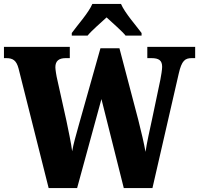

<svg xmlns="http://www.w3.org/2000/svg" viewBox="-25 -951 1007 971"><path d="M338 -784V-771H418C437 -795 486 -837 514 -863C540 -839 596 -790 610 -771H691V-784C663 -822 606 -886 587 -931H442C423 -886 365 -822 338 -784ZM69 -604 221 0H365L488 -450L601 0H746L879 -579C894 -645 911 -657 945 -657H962V-714H720V-657H741C779 -657 795 -645 795 -613C795 -599 790 -568 786 -548L744 -348C732 -292 717 -227 711 -183C703 -227 690 -283 674 -346L579 -707H483L373 -317C359 -265 347 -227 340 -186C335 -226 320 -296 311 -340L265 -547C260 -567 255 -600 255 -611C255 -642 272 -657 307 -657H328V-714H-5V-657H6C40 -657 58 -646 69 -604Z"/></svg>

Font: Noto Serif Khmer Condensed Black
Style: Regular
Weight: 900
Width: 3
Designer: Danh Hong and the Monotype Design Team
Foundry: Monotype Imaging Inc.
Version: Version 2.004